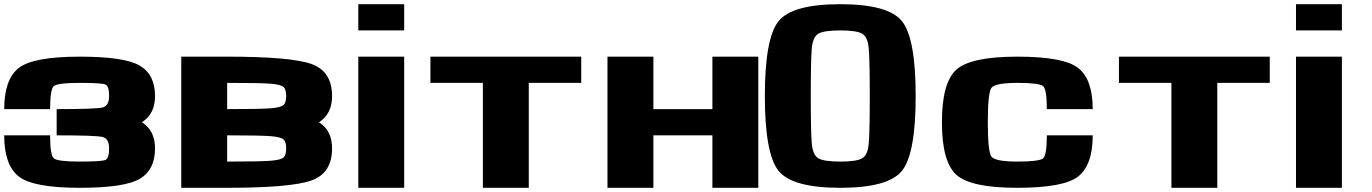

<svg xmlns="http://www.w3.org/2000/svg" viewBox="-20 -895 6540 915"><path d="M250 -375Q437.5 -375 468.8 -382.8Q500 -390.6 500 -437.5Q500 -484.4 482.4 -492.2Q464.8 -500 359.4 -500Q253.9 -500 236.3 -484.4Q218.8 -468.8 218.8 -375H0Q0 -515.6 68.4 -570.3Q136.7 -625 360.1 -625Q574.2 -625 646.5 -582Q718.8 -539.1 718.8 -437.5Q718.8 -351.6 656.2 -312.5Q718.8 -273.4 718.8 -187.5Q718.8 -85.9 646.5 -43Q574.2 0 360.1 0Q136.7 0 68.4 -54.7Q0 -109.4 0 -250H218.8Q218.8 -156.2 236.3 -140.6Q253.9 -125 359.4 -125Q464.8 -125 482.4 -132.8Q500 -140.6 500 -187.5Q500 -234.4 468.8 -242.2Q437.5 -250 250 -250Z M1062.5 -125Q1220.7 -125 1269.5 -128.9Q1318.4 -132.8 1331.1 -144.5Q1343.8 -156.2 1343.8 -187.5Q1343.8 -218.8 1331.1 -230.5Q1318.4 -242.2 1269.5 -246.1Q1220.7 -250 1062.5 -250ZM843.8 0V-625H1062.5Q1367.2 -625 1464.8 -589.8Q1562.5 -554.7 1562.5 -437.5Q1562.5 -351.6 1500 -312.5Q1562.5 -273.4 1562.5 -187.5Q1562.5 -70.3 1464.8 -35.2Q1367.2 0 1062.5 0ZM1062.5 -375Q1220.7 -375 1269.5 -378.9Q1318.4 -382.8 1331.1 -394.5Q1343.8 -406.2 1343.8 -437.5Q1343.8 -468.8 1331.1 -480.5Q1318.4 -492.2 1269.5 -496.1Q1220.7 -500 1062.5 -500Z M1906.2 -875V-750H1687.5V-875ZM1906.2 0H1687.5V-625H1906.2Z M2750 -625V-500H2500V0H2281.2V-500H2031.2V-625Z M3093.8 -375H3375V-625H3593.8V0H3375V-250H3093.8V0H2875V-625H3093.8Z M4125 -437.5Q4125 -609.4 4120.1 -664.1Q4115.2 -718.8 4088.9 -734.4Q4062.5 -750 3984.4 -750Q3906.2 -750 3879.9 -734.4Q3853.5 -718.8 3848.6 -664.1Q3843.8 -609.4 3843.8 -437.5Q3843.8 -265.6 3848.6 -210.9Q3853.5 -156.2 3879.9 -140.6Q3906.2 -125 3984.4 -125Q4062.5 -125 4088.9 -140.6Q4115.2 -156.2 4120.1 -210.9Q4125 -265.6 4125 -437.5ZM4343.8 -437.5Q4343.8 -164.1 4279.3 -82Q4214.8 0 3984.4 0Q3753.9 0 3689.5 -82Q3625 -164.1 3625 -437.5Q3625 -710.9 3689.5 -793Q3753.9 -875 3984.4 -875Q4214.8 -875 4279.3 -793Q4343.8 -710.9 4343.8 -437.5Z M4468.8 -312.5Q4468.8 -500 4537.1 -562.5Q4605.5 -625 4828.1 -625Q5050.8 -625 5119.1 -570.3Q5187.5 -515.6 5187.5 -375H4968.8Q4968.8 -468.8 4951.2 -484.4Q4933.6 -500 4828.1 -500Q4722.7 -500 4705.1 -476.6Q4687.5 -453.1 4687.5 -312.5Q4687.5 -171.9 4705.1 -148.4Q4722.7 -125 4828.1 -125Q4933.6 -125 4951.2 -140.6Q4968.8 -156.2 4968.8 -250H5187.5Q5187.5 -109.4 5119.1 -54.7Q5050.8 0 4828.1 0Q4605.5 0 4537.1 -62.5Q4468.8 -125 4468.8 -312.5Z M6031.2 -625V-500H5781.2V0H5562.5V-500H5312.5V-625Z M6375 -875V-750H6156.2V-875ZM6375 0H6156.2V-625H6375Z"/></svg>

Font: CraftyPE
Style: Regular
Weight: 400
Designer: Erek Butcher
Foundry: Haunted Coop
Version: Version 0.018;April 4, 2024;FontCreator 15.0.0.2962 64-bit